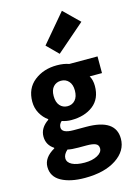

<svg xmlns="http://www.w3.org/2000/svg" viewBox="-150 -902 833 1189"><g transform="rotate(-15 267.0 -307.5)"><path d="M242 211Q149 211 91.5 179.5Q34 148 34 85Q34 25 105 -15V-19Q59 -49 59 -103Q59 -158 115 -196V-200Q86 -220 67 -254Q48 -288 48 -329Q48 -414 107.5 -461Q167 -508 253 -508Q297 -508 330 -496H511V-389H432Q448 -362 448 -324Q448 -242 393.5 -199.5Q339 -157 253 -157Q224 -157 193 -167Q175 -152 175 -130Q175 -93 250 -93H330Q519 -93 519 33Q519 111 443.5 161Q368 211 242 211ZM321 -329Q321 -367 302 -388Q283 -409 253 -409Q223 -409 204 -388.5Q185 -368 185 -329Q185 -289 204 -267.5Q223 -246 253 -246Q283 -246 302 -267.5Q321 -289 321 -329ZM265 119Q314 119 346.5 101.5Q379 84 379 58Q379 36 360.5 27.5Q342 19 303 19H252Q206 19 182 13Q155 37 155 62Q155 89 184.5 104Q214 119 265 119ZM289 -572 217 -644 371 -826 470 -729Z"/></g></svg>

Font: Toshiba Sans
Style: Bold
Weight: 700
Designer: Paul D. Hunt
Foundry: Toshiba Corporation
Version: Version 2.020;PS 2.0;hotconv 1.0.86;makeotf.lib2.5.63406